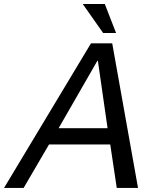

<svg xmlns="http://www.w3.org/2000/svg" viewBox="-99 -928 767 948"><path d="M455.1 -713.9 582.5 0H477.5L445.3 -214.8H143.1L17.6 0H-79.1L350.1 -713.9ZM432.1 -294.9 384.3 -627.9H381.8L190.4 -294.9ZM418.5 -908.2 474.1 -765.1H410.2L309.6 -908.2Z"/></svg>

Font: XB Khoramshahr
Style: Italic
Weight: 400
Italic angle: -12°
Designer: Behnam
Foundry: Irmug
Version: Version 8.005 2009